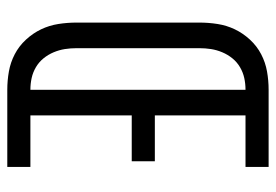

<svg xmlns="http://www.w3.org/2000/svg" viewBox="-138 -638 775 540"><g transform="rotate(90 250.0 -367.5)"><path d="M232 0V-735H449V-670H304V-415H433V-350H304V-65H449V0ZM232 0Q206 0 180.5 -4.5Q155 -9 132 -21Q109 -33 91 -52.5Q73 -72 62 -95Q51 -118 47 -143.5Q43 -169 43 -195V-540Q43 -566 47 -591.5Q51 -617 62 -640Q73 -663 91 -682.5Q109 -702 132 -714Q155 -726 180.5 -730.5Q206 -735 232 -735V-670Q215 -670 199 -666.5Q183 -663 168.5 -654.5Q154 -646 143.5 -633Q133 -620 126.5 -604.5Q120 -589 117.5 -573Q115 -557 115 -540V-195Q115 -178 117.5 -162Q120 -146 126.5 -130.5Q133 -115 143.5 -102Q154 -89 168.5 -80.5Q183 -72 199 -68.5Q215 -65 232 -65Z"/></g></svg>

Font: Iosevka
Style: Regular
Weight: 400
Monospace: yes
Designer: Belleve Invis
Foundry: Belleve Invis
Version: Version 33.2.3; ttfautohint (v1.8.4)